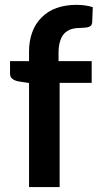

<svg xmlns="http://www.w3.org/2000/svg" viewBox="-20 -755 398 775"><path d="M220.7 0H97.2V-419.9L52.7 -426.8Q37.6 -430.2 29.3 -437.5Q20.5 -443.8 20.5 -458V-508.3H97.2V-546.4Q97.2 -590.3 110.4 -625.5Q122.1 -658.7 148.4 -685.1Q173.8 -710.4 208.5 -722.7Q244.1 -735.4 288.6 -735.4Q324.7 -735.4 354.5 -726.1L352.1 -664.1Q351.1 -655.8 348.1 -652.8Q345.2 -648.9 338.9 -646.5Q333 -644.5 325.7 -643.6Q315.9 -642.6 309.6 -642.6Q288.1 -642.6 270.5 -638.2Q253.9 -633.3 241.2 -621.6Q229 -609.4 223.1 -590.3Q216.3 -569.8 216.3 -542.5V-508.3H350.1V-420.4H220.7Z"/></svg>

Font: Lato-SemiBold
Style: Bold
Weight: 500
Designer: Lukasz Dziedzic with Adam Twardoch and Botio Nikoltchev
Foundry: tyPoland Lukasz Dziedzic
Version: ""